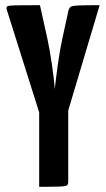

<svg xmlns="http://www.w3.org/2000/svg" viewBox="-20 -720 408 740"><path d="M220 -217H153L6 -683Q3 -692 8 -695.5Q13 -699 41 -699.5Q69 -700 134 -700L163 -569Q167 -551 171.5 -525.5Q176 -500 180 -472Q184 -444 187 -419Q190 -394 191 -377Q193 -394 196 -419Q199 -444 203 -472Q207 -500 211.5 -526Q216 -552 220 -570L244 -680Q247 -690 253 -694Q259 -698 283 -699Q307 -700 364 -700ZM131 0V-365H243V-20Q243 -10 238.5 -6Q234 -2 211 -1Q188 0 131 0Z"/></svg>

Font: Yanone Kaffeesatz
Style: Bold
Weight: 700
Designer: Yanone (Cyrillic: Daniel Pouzeot, Huerta Tipografica, and Cyreal)
Foundry: Yanone
Version: Version 2.003